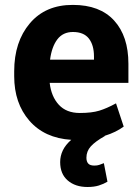

<svg xmlns="http://www.w3.org/2000/svg" viewBox="-20 -558 569 779"><path d="M481.9 -44.4Q466.8 -33.2 447.5 -23.7Q428.2 -14.2 404.3 -6.8L405.8 -6.3Q366.2 16.1 348.4 35.9Q330.6 55.7 330.6 82Q330.6 97.2 337.9 105.5Q345.2 113.8 362.8 113.8Q374.5 113.8 382.3 111.1Q390.1 108.4 401.4 104L416 179.2Q400.4 188.5 381.1 194.6Q361.8 200.7 335 200.7Q285.6 200.7 254.9 174.3Q224.1 147.9 224.1 99.6Q224.1 74.7 234.9 52.2Q245.6 29.8 269 9.3Q160.6 2.4 99.1 -68.4Q37.6 -139.2 37.6 -249V-268.6Q37.6 -388.7 101.3 -463.6Q165 -538.6 275.9 -538.1Q385.3 -538.1 443.1 -474.6Q501 -411.1 501 -299.3V-221.7H181.6Q188 -166 218.8 -132.8Q249.5 -99.6 303.7 -99.6Q352.1 -99.6 382.6 -108.9Q413.1 -118.2 450.7 -138.7ZM275.9 -428.2Q235.4 -428.2 212.6 -398.2Q189.9 -368.2 183.1 -315.9H361.3V-328.6Q361.3 -375 340.6 -401.6Q319.8 -428.2 275.9 -428.2Z"/></svg>

Font: Roboto Web
Style: Bold
Weight: 700
Designer: Google
Version: Version 1.200310; 2013